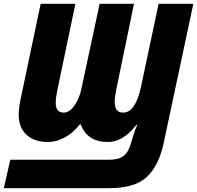

<svg xmlns="http://www.w3.org/2000/svg" viewBox="-59 -734 1033 1006"><path d="M512 252Q650 252 712 191.5Q774 131 798 18L954 -714H772L680 -280Q651 -144 586 -144Q542 -144 542 -199Q542 -225 550 -264L643 -714H463L368 -271Q357 -217 331 -180.5Q305 -144 275 -144Q233 -144 233 -195Q233 -222 242 -264L336 -714H154L47 -205Q39 -164 39 -133Q39 -66 79.5 -28Q120 10 193 10Q235 10 279 -13Q323 -36 359 -82H364Q398 10 507 10Q586 10 655 -79H660Q649 -55 642 -32Q635 -9 629 10Q616 61 590 82Q564 103 513 103H-5L-39 252Z"/></svg>

Font: Noto Sans Display SemiCondensed Black
Style: Italic
Weight: 900
Width: 4
Designer: Monotype Design team
Foundry: Monotype Imaging Inc.
Version: 1.000